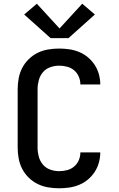

<svg xmlns="http://www.w3.org/2000/svg" viewBox="-20 -1004 640 1032"><path d="M298 8Q268 8 238.5 3Q209 -2 182.5 -15Q156 -28 134.5 -49Q113 -70 99.5 -96Q86 -122 80.5 -151.5Q75 -181 75 -210V-525Q75 -554 80.5 -583.5Q86 -613 99.5 -639Q113 -665 134.5 -686Q156 -707 182.5 -720Q209 -733 238.5 -738Q268 -743 298 -743Q325 -743 352.5 -739Q380 -735 405.5 -724.5Q431 -714 452.5 -696Q474 -678 489 -655Q504 -632 511.5 -605Q519 -578 519 -550Q519 -550 519 -550Q519 -550 519 -550H412Q412 -550 412 -550Q412 -550 412 -550Q412 -572 403.5 -592Q395 -612 378.5 -626Q362 -640 340.5 -645.5Q319 -651 298 -651Q273 -651 249.5 -642.5Q226 -634 210.5 -615.5Q195 -597 188.5 -573Q182 -549 182 -525V-210Q182 -186 188.5 -162Q195 -138 210.5 -119.5Q226 -101 249.5 -92.5Q273 -84 298 -84Q319 -84 340.5 -89.5Q362 -95 378.5 -109Q395 -123 403.5 -143Q412 -163 412 -185Q412 -185 412 -185Q412 -185 412 -185H519Q519 -185 519 -185Q519 -185 519 -185Q519 -157 511.5 -130Q504 -103 489 -80Q474 -57 452.5 -39Q431 -21 405.5 -10.5Q380 0 352.5 4Q325 8 298 8ZM252 -799 110 -926 178 -984 300 -851 422 -984 490 -926 348 -799Z"/></svg>

Font: Iosevka SS04 Semibold Extended
Style: Regular
Weight: 600
Width: 7
Monospace: yes
Designer: Belleve Invis
Foundry: Belleve Invis
Version: Version 19.0.0; ttfautohint (v1.8.4)